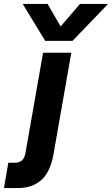

<svg xmlns="http://www.w3.org/2000/svg" viewBox="-83 -767 567 972"><path d="M284 -560H146L32 -747H158L224 -633L322 -747H464ZM-41 57H-10Q13 57 27 46Q41 35 46 7L135 -500H278L188 13Q172 104 126 144.5Q80 185 9 185H-63Z"/></svg>

Font: Overused Grotesk
Style: Bold Italic
Weight: 700
Italic angle: -10°
Version: Version 0.003